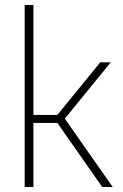

<svg xmlns="http://www.w3.org/2000/svg" viewBox="-20 -750 495 770"><path d="M79 0V-730H114V-289H210L382 -500H424L240 -274L432 0H390L210 -257H114V0Z"/></svg>

Font: TitilliumWeb ExtraLight
Style: Regular
Weight: 400
Designer: Mohamed Gaber, Accademia di Belle Arti di Urbino and others
Foundry: Kief Type Foundry, Accademia di Belle Arti di Urbino and others
Version: Version 3.000; ttfautohint (v1.8.2)